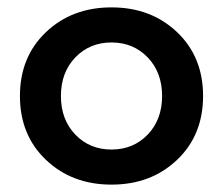

<svg xmlns="http://www.w3.org/2000/svg" viewBox="-20 -490 603 520"><path d="M104.5 -57Q34 -124 34 -230Q34 -336 104.5 -403Q175 -470 282 -470Q389 -470 459.5 -403Q530 -336 530 -230Q530 -124 459.5 -57Q389 10 282 10Q175 10 104.5 -57ZM184 -334.5Q145 -294 145 -230Q145 -166 184 -125.5Q223 -85 282 -85Q341 -85 380 -125.5Q419 -166 419 -230Q419 -294 380 -334.5Q341 -375 282 -375Q223 -375 184 -334.5Z"/></svg>

Font: Renner* Medium
Style: Medium
Weight: 500
Version: Version 003.000 ; ttfautohint (v0.97) -l 8 -r 50 -G 200 -x 1